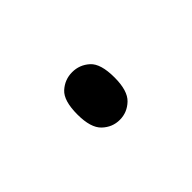

<svg xmlns="http://www.w3.org/2000/svg" viewBox="-32 -167 256 256"><g transform="rotate(-45 96.0 -39.0)"><path d="M96 6Q82 6 71.5 -4Q61 -14 61 -39Q61 -65 71.5 -74.5Q82 -84 96 -84Q110 -84 120.5 -74.5Q131 -65 131 -39Q131 -14 120.5 -4Q110 6 96 6Z"/></g></svg>

Font: Noto Serif Georgian SemiCondensed ExtraLight
Style: Regular
Weight: 200
Width: 4
Designer: Monotype Design Team, Akaki Razmadze
Foundry: Google LLC
Version: Version 2.003; ttfautohint (v1.8.4.7-5d5b)